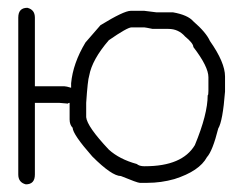

<svg xmlns="http://www.w3.org/2000/svg" viewBox="-20 -485 626 497"><path d="M50.8 -464.8Q70.3 -460 70.3 -439.5V-261.7H146.5Q151.4 -261.7 164.1 -257.8V-269.5Q168.9 -321.3 201.2 -375L240.2 -419.9Q300.8 -457 318.4 -457H353.5Q381.8 -453.1 384.8 -453.1H427.7Q466.3 -446.3 480.5 -429.7Q513.7 -400.9 523.4 -378.9Q562.5 -323.2 562.5 -287.1V-248Q556.6 -171.4 544.9 -152.3Q530.3 -94.2 515.6 -78.1Q496.1 -42 431.6 -21.5Q397 -11.7 361.3 -11.7H341.8Q335.9 -11.7 293 -29.3Q269.5 -29.3 218.8 -80.1Q168.5 -137.2 168 -154.3Q160.2 -162.1 160.2 -175.8V-218.8Q156.2 -218.8 156.2 -216.8L132.8 -218.8H70.3V-33.2Q70.3 -7.8 46.9 -7.8Q27.3 -12.7 27.3 -33.2V-439.5Q27.3 -464.8 50.8 -464.8ZM203.1 -218.8V-181.6Q205.6 -157.2 261.7 -97.7Q289.1 -72.8 334 -60.5Q340.8 -54.7 353.5 -54.7H355.5Q451.7 -54.7 484.4 -109.4Q517.6 -189.5 517.6 -238.3Q519.5 -238.3 519.5 -250V-285.2Q519.5 -312.5 480.5 -363.3Q480.5 -373 459 -390.6Q441.9 -410.2 416 -410.2H375Q356 -414.1 353.5 -414.1H320.3Q309.6 -414.1 261.7 -380.9Q218.3 -330.6 210.9 -289.1Q207 -277.8 203.1 -218.8Z"/></svg>

Font: CEF Fonts CJK
Style: Regular
Weight: 400
Designer: PartyBoss (派对大魔王)
Version: Release 2.25